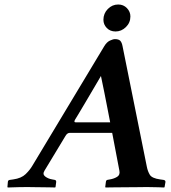

<svg xmlns="http://www.w3.org/2000/svg" viewBox="-20 -832 759 854"><path d="M440 -744Q440 -772 459.5 -792Q479 -812 506 -812Q529 -812 544.5 -796Q560 -780 560 -759Q560 -731 540 -711.5Q520 -692 494 -692Q470 -692 455 -707.5Q440 -723 440 -744ZM633 -91Q637 -70 646.5 -54.5Q656 -39 692 -34L706 -32Q709 -32 712.5 -30Q716 -28 716 -23L712 0L710 2Q710 2 686.5 1Q663 0 634 0Q621 0 591 0.5Q561 1 528.5 1Q496 1 473 1.5Q450 2 450 2L448 0L451 -23Q452 -31 458 -32L469 -34Q487 -37 501 -45.5Q515 -54 511 -73L479 -241H290Q279 -241 271 -227L178 -73Q168 -57 181 -47Q194 -37 212 -34L223 -32Q230 -31 230 -23L227 0L225 2Q225 2 211 1.5Q197 1 176.5 1Q156 1 135.5 0.5Q115 0 101 0Q82 0 62 0.5Q42 1 28.5 1.5Q15 2 15 2L13 0L15 -23Q15 -28 18.5 -30Q22 -32 25 -32L39 -34Q75 -39 94 -57.5Q113 -76 124 -95L444 -627Q455 -645 469 -651.5Q483 -658 491 -658Q508 -658 515 -650.5Q522 -643 525 -627ZM316 -288H470Q462 -330 456 -360Q450 -390 444 -421Q438 -452 429 -494Q415 -470 395.5 -437Q376 -404 357.5 -372.5Q339 -341 326.5 -320.5Q314 -300 314 -300Q307 -288 316 -288Z"/></svg>

Font: Libertinus Serif SemiBold
Style: Italic
Weight: 600
Italic angle: -11.5°
Designer: Philipp H. Poll, Khaled Hosny
Foundry: Caleb Maclennan
Version: Version 7.051;RELEASE